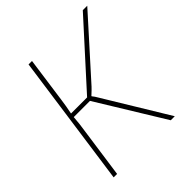

<svg xmlns="http://www.w3.org/2000/svg" viewBox="-189 -818 946 946"><g transform="rotate(-45 284.0 -345.0)"><path d="M268 -361V-359Q278 -347 287 -331L488 0H460L246 -349H133Q130 -305 123 -262L86 0H62L159 -690H183L150 -453Q145 -415 136 -371H248L537 -690H568L301 -393Q293 -384 268 -361Z"/></g></svg>

Font: Exo 2.0 Thin
Style: Italic
Weight: 250
Italic angle: -8°
Designer: Natanael Gama
Version: Version 1.001;PS 001.001;hotconv 1.0.70;makeotf.lib2.5.58329